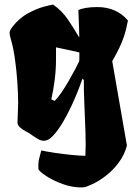

<svg xmlns="http://www.w3.org/2000/svg" viewBox="-20 -608 598 842"><path d="M332.5 213.9Q295.9 213.4 257.6 200Q219.2 186.5 189.5 168.2Q159.7 149.9 148.9 135.7Q147 107.9 150.9 90.8Q154.8 73.7 161.1 51.8Q185.1 57.1 221.9 62.5Q258.8 67.9 295.4 71.5Q332 75.2 354.5 75.2Q356.9 27.3 354.7 -32.7Q352.5 -92.8 349.9 -152.3Q347.2 -211.9 347.7 -257.8L341.3 -262.2Q322.3 -207 298.6 -155Q274.9 -103 250 -62.7Q225.1 -22.5 201.7 -2.4Q188 8.3 174.3 9.3Q161.1 9.8 147.9 2.4Q134.8 -4.9 120.6 -15.1Q108.9 -23.9 93.8 -31.7Q78.6 -39.6 67.6 -49.3Q56.6 -59.1 56.6 -71.8Q56.6 -82 58.1 -109.4Q59.6 -136.7 59.6 -156.2Q59.6 -194.8 56.2 -245.8Q52.7 -296.9 45.7 -347.9Q38.6 -398.9 27.3 -437Q22 -455.1 22 -463.9Q22 -474.1 34.7 -490.7Q64.9 -529.3 103 -549.8Q141.1 -570.3 172.4 -578.6Q203.6 -586.9 212.9 -587.9Q252 -561 278.8 -521Q305.7 -481 327.6 -443.4Q327.1 -486.8 325.4 -519.3Q323.7 -551.8 323.7 -563.5Q331.5 -568.8 354.5 -573Q377.4 -577.1 405.8 -577.1Q491.2 -577.1 541 -518.1L540.5 -517.6H541Q537.1 -498.5 532 -476.3Q526.9 -454.1 513.7 -421.6Q500.5 -389.2 472.2 -339.8L536.6 30.3Q526.4 70.8 499.3 106.9Q472.2 143.1 434.3 170.4Q396.5 197.8 353.5 212.4Q343.3 213.9 332.5 213.9ZM219.7 -165.5Q233.4 -178.7 249.5 -202.4Q265.6 -226.1 281 -252.7Q296.4 -279.3 308.8 -302.7Q321.3 -326.2 327.1 -338.9Q328.1 -348.6 328.1 -349.1Q328.1 -349.6 328.1 -353.5Q328.1 -357.4 328.1 -377.9Q298.8 -385.3 273.9 -390.1Q249 -395 225.6 -400.4V-348.1Q225.6 -303.7 220.2 -260.3Q214.8 -216.8 205.1 -172.4Z"/></svg>

Font: Fruktur
Style: Regular
Weight: 400
Designer: Viktoriya Grabowska, Eben Sorkin
Foundry: Viktoriya Grabowska
Version: Version 1.008; ttfautohint (v1.8.4.7-5d5b)